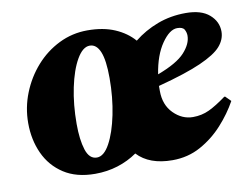

<svg xmlns="http://www.w3.org/2000/svg" viewBox="-59 -553 848 646"><g transform="rotate(-10 364.5 -230.0)"><path d="M218 10Q154 10 111 -18Q68 -46 46.5 -93Q25 -140 25 -197Q25 -250 44.5 -299Q64 -348 98 -386.5Q132 -425 177.5 -447.5Q223 -470 275 -470Q329 -470 368.5 -453Q408 -436 433 -407Q469 -436 514 -453Q559 -470 611 -470Q664 -470 691.5 -446Q719 -422 719 -388Q719 -361 699 -338Q679 -315 627 -292Q575 -269 480 -244Q480 -236 480 -227Q480 -179 509 -150Q538 -121 575 -121Q605 -121 630.5 -133Q656 -145 690 -170H693L711 -152Q689 -112 655.5 -75Q622 -38 578.5 -14Q535 10 482 10Q403 10 362 -34Q332 -13 295.5 -1.5Q259 10 218 10ZM574 -425Q548 -425 521 -386Q494 -347 484 -283Q551 -308 577.5 -337Q604 -366 604 -394Q604 -405 598.5 -415Q593 -425 574 -425ZM233 -43Q257 -43 277 -79.5Q297 -116 309 -174.5Q321 -233 321 -299Q321 -360 309 -389Q297 -418 274 -418Q250 -418 229.5 -382.5Q209 -347 197 -289.5Q185 -232 185 -166Q185 -112 196 -77.5Q207 -43 233 -43Z"/></g></svg>

Font: Spectral ExtraBold
Style: Italic
Weight: 800
Italic angle: -10°
Designer: Jean-Baptiste Levee
Foundry: Production Type
Version: Version 2.001